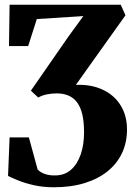

<svg xmlns="http://www.w3.org/2000/svg" viewBox="-20 -553 572 811"><path d="M207.5 238Q161.5 238 123 229.2Q84.5 220.5 56.5 209Q28.5 197.5 14 190L20.5 27.5H102L139 163Q149.5 174.5 168.5 181.5Q187.5 188.5 214 188Q253.5 187.5 280.2 163.8Q307 140 321 99Q335 58 335 6.5Q335 -38 327.8 -69.2Q320.5 -100.5 305.8 -120.2Q291 -140 269.5 -149.2Q248 -158.5 220 -158.5Q197.5 -158.5 177.2 -154.2Q157 -150 141.5 -141L110.5 -170L269 -398.5L332 -485L135.5 -472.5L99 -358.5H18L20.5 -533H490L510 -488.5L300.5 -194.5Q365 -197 413.8 -174.2Q462.5 -151.5 489.5 -108Q516.5 -64.5 516.5 -6Q516.5 48 495.8 92.8Q475 137.5 435 170Q395 202.5 337.8 220.2Q280.5 238 207.5 238Z"/></svg>

Font: Merriweather 72pt Black
Style: Regular
Weight: 900
Version: Version 2.100